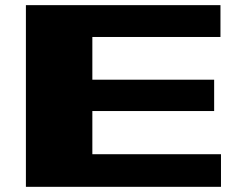

<svg xmlns="http://www.w3.org/2000/svg" viewBox="-20 -723 949 742"><path d="M80.1 -1V-703.1H832V-580.1H336.9V-415H807.6V-293.9H336.9V-127H834V-1Z"/></svg>

Font: Polsku
Style: Regular
Weight: 400
Designer: Sebastien Sanfilippo
Version: Version 1.1